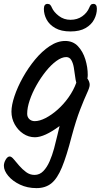

<svg xmlns="http://www.w3.org/2000/svg" viewBox="-35 -702 530 989"><path d="M153 267Q106 267 68 249Q30 231 7.5 204Q-15 177 -15 152Q-15 136 -5.5 120Q4 104 15 104Q24 104 36 118.5Q48 133 64 151.5Q80 170 99.5 184.5Q119 199 143 199Q169 199 188 179.5Q207 160 220.5 129Q234 98 243.5 63Q253 28 260 -3Q267 -34 272 -53Q194 5 145 5Q112 5 84.5 -13.5Q57 -32 40.5 -62Q24 -92 24 -127Q24 -160 39.5 -206.5Q55 -253 82.5 -302.5Q110 -352 145.5 -395Q181 -438 221 -464.5Q261 -491 301 -491Q341 -491 366.5 -464Q392 -437 404.5 -396.5Q417 -356 417 -316Q417 -310 416.5 -305.5Q416 -301 415 -298Q427 -281 427 -265Q427 -252 413 -222Q399 -192 378 -138Q357 -84 334 1Q308 102 284 160Q260 218 229.5 242.5Q199 267 153 267ZM144 -78Q169 -78 200 -94Q231 -110 262 -137.5Q293 -165 318.5 -201Q344 -237 358 -276Q354 -290 351.5 -311.5Q349 -333 345 -355.5Q341 -378 332 -393Q323 -408 306 -408Q283 -408 255.5 -388Q228 -368 201.5 -335Q175 -302 153 -263Q131 -224 118 -185.5Q105 -147 105 -116Q105 -99 116 -88.5Q127 -78 144 -78ZM328 -540Q280 -540 249.5 -557.5Q219 -575 205 -601.5Q191 -628 191 -656Q191 -682 210 -682Q219 -682 224 -676.5Q229 -671 232 -663Q242 -640 268 -620Q294 -600 328 -600Q363 -600 388.5 -618Q414 -636 425 -663Q428 -671 432.5 -676.5Q437 -682 446 -682Q464 -682 464 -657Q464 -629 450 -602Q436 -575 406 -557.5Q376 -540 328 -540Z"/></svg>

Font: Solitreo
Style: Regular
Weight: 400
Designer: Nathan Gross, Bryan Kirschen, Binghamton University
Foundry: Eli Heuer
Version: Version 1.100; ttfautohint (v1.8.4.7-5d5b)